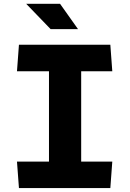

<svg xmlns="http://www.w3.org/2000/svg" viewBox="-20 -958 660 978"><path d="M76.5 0H542L552 -135H393.5V-595H552L542 -730H76.5L66.5 -595H229.5V-135H66.5ZM113.5 -938.5 238 -809.5H377.5L286 -938.5Z"/></svg>

Font: Monaspace Argon ExtraBold
Style: Bold
Weight: 800
Designer: Riley Cran & the Lettermatic Team
Foundry: Lettermatic
Version: Version 1.000 (Monaspace Argon)